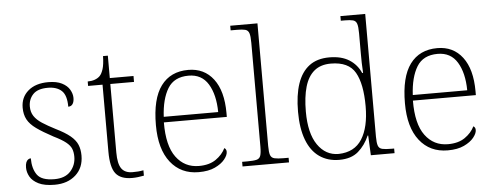

<svg xmlns="http://www.w3.org/2000/svg" viewBox="-50 -892 2660 1033"><g transform="rotate(-5 1279.5 -375.0)"><path d="M207 10Q152 10 120 -6Q88 -22 74.5 -46Q61 -70 61 -95Q61 -112 65 -122.5Q69 -133 76 -138Q83 -143 91 -143Q91 -87 115 -53.5Q139 -20 208 -20Q266 -20 295.5 -53Q325 -86 325 -131Q325 -156 317.5 -174.5Q310 -193 288 -210.5Q266 -228 223 -249Q167 -279 133.5 -303Q100 -327 85.5 -354Q71 -381 71 -418Q71 -474 111 -508.5Q151 -543 220 -543Q265 -543 293.5 -528.5Q322 -514 335 -491.5Q348 -469 348 -447Q348 -426 340 -414Q332 -402 316 -402Q316 -464 289.5 -488.5Q263 -513 215 -513Q160 -513 135 -486.5Q110 -460 110 -421Q110 -391 124.5 -369Q139 -347 167.5 -328.5Q196 -310 237 -289Q288 -264 315.5 -241Q343 -218 353.5 -192.5Q364 -167 364 -134Q364 -68 320.5 -29Q277 10 207 10Z M625 10Q563 10 536.5 -24Q510 -58 510 -142V-504H432V-528Q453 -528 470 -534Q487 -540 498 -551Q509 -562 517 -586.5Q525 -611 526 -657H552V-536H680V-504H552V-134Q552 -73 570.5 -47Q589 -21 630 -21Q647 -21 660 -22Q673 -23 689 -26V3Q673 6 657 8Q641 10 625 10Z M985 10Q889 10 833 -61Q777 -132 777 -262Q777 -404 828.5 -473.5Q880 -543 976 -543Q1062 -543 1111.5 -478Q1161 -413 1161 -294V-273H821Q820 -147 866 -85Q912 -23 989 -23Q1045 -23 1080.5 -47.5Q1116 -72 1133 -107Q1138 -104 1141 -99Q1144 -94 1144 -86Q1144 -68 1126 -45.5Q1108 -23 1073 -6.5Q1038 10 985 10ZM1117 -303Q1116 -397 1081 -454.5Q1046 -512 975 -512Q897 -512 862.5 -455.5Q828 -399 823 -303Z M1222 0V-25H1249Q1283 -25 1299.5 -29Q1316 -33 1321.5 -48.5Q1327 -64 1327 -98V-659Q1327 -695 1321.5 -711Q1316 -727 1300.5 -731Q1285 -735 1257 -735H1222V-760H1369V-98Q1369 -64 1374.5 -48.5Q1380 -33 1397 -29Q1414 -25 1447 -25H1473V0Z M1744 10Q1682 10 1637 -21.5Q1592 -53 1568.5 -115Q1545 -177 1545 -267Q1545 -357 1566 -418.5Q1587 -480 1629.5 -512Q1672 -544 1738 -544Q1803 -544 1845 -517.5Q1887 -491 1907 -445H1912Q1910 -472 1909.5 -499.5Q1909 -527 1909 -548V-659Q1909 -695 1903.5 -711Q1898 -727 1882.5 -731Q1867 -735 1839 -735H1817V-760H1951V-97Q1951 -64 1956.5 -48.5Q1962 -33 1978.5 -29Q1995 -25 2029 -25H2043V0H1915L1910 -107H1907Q1885 -56 1847 -23Q1809 10 1744 10ZM1743 -22Q1829 -24 1869.5 -88Q1910 -152 1910 -265Q1910 -386 1874.5 -448Q1839 -510 1743 -510Q1688 -510 1653.5 -481.5Q1619 -453 1603 -398Q1587 -343 1587 -264Q1587 -147 1630 -84.5Q1673 -22 1743 -22Z M2330 10Q2234 10 2178 -61Q2122 -132 2122 -262Q2122 -404 2173.5 -473.5Q2225 -543 2321 -543Q2407 -543 2456.5 -478Q2506 -413 2506 -294V-273H2166Q2165 -147 2211 -85Q2257 -23 2334 -23Q2390 -23 2425.5 -47.5Q2461 -72 2478 -107Q2483 -104 2486 -99Q2489 -94 2489 -86Q2489 -68 2471 -45.5Q2453 -23 2418 -6.5Q2383 10 2330 10ZM2462 -303Q2461 -397 2426 -454.5Q2391 -512 2320 -512Q2242 -512 2207.5 -455.5Q2173 -399 2168 -303Z"/></g></svg>

Font: Noto Serif Bengali ExtraLight
Style: Regular
Weight: 250
Version: Version 2.003